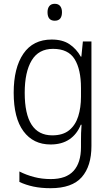

<svg xmlns="http://www.w3.org/2000/svg" viewBox="-20 -750 581 1010"><path d="M252 -542Q309 -542 345.5 -517.5Q382 -493 405 -452H408L416 -532H461V18Q461 124 410 182Q359 240 246 240Q196 240 156 231.5Q116 223 82 207V152Q117 170 158.5 181Q200 192 247 192Q328 192 367 149Q406 106 406 24V-8Q406 -28 406.5 -49.5Q407 -71 409 -94H405Q385 -44 345 -17Q305 10 246 10Q155 10 103.5 -59.5Q52 -129 52 -262Q52 -393 103 -467.5Q154 -542 252 -542ZM259 -493Q183 -493 146.5 -432Q110 -371 110 -262Q110 -38 255 -38Q311 -38 344 -65Q377 -92 391.5 -138Q406 -184 406 -241V-287Q406 -385 372.5 -439Q339 -493 259 -493ZM268 -730Q287 -730 296.5 -718Q306 -706 306 -686Q306 -641 268 -641Q230 -641 230 -686Q230 -706 239.5 -718Q249 -730 268 -730Z"/></svg>

Font: Noto Sans Khmer UI SemiCondensed Light
Style: Regular
Weight: 300
Width: 4
Designer: Danh Hong and the Monotype Design Team
Foundry: Monotype Imaging Inc.
Version: Version 2.002; ttfautohint (v1.8.4.7-5d5b)